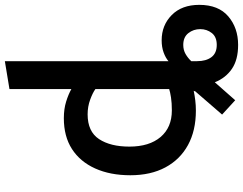

<svg xmlns="http://www.w3.org/2000/svg" viewBox="-125 -691 1001 791"><g transform="rotate(-90 375.5 -295.5)"><path d="M586 185Q525 185 487.5 159.5Q450 134 432 89L358 173L299 119L395 8Q395 6 395.5 5Q396 4 397 2Q378 6 357.5 8.5Q337 11 315 11Q233 11 173.5 -21.5Q114 -54 81.5 -114.5Q49 -175 49 -259Q49 -342 77 -404Q105 -466 157 -499.5Q209 -533 284 -533Q322 -533 352.5 -523.5Q383 -514 404 -502V-757L519 -776V-102Q533 -114 555 -122Q577 -130 605 -130Q667 -130 709 -88.5Q751 -47 751 25Q751 104 703.5 144.5Q656 185 586 185ZM316 -88Q347 -88 369.5 -91.5Q392 -95 404 -99V-403Q389 -414 360.5 -424.5Q332 -435 300 -435Q229 -435 198 -388Q167 -341 167 -263Q167 -181 206.5 -134.5Q246 -88 316 -88ZM586 97Q619 97 635 76.5Q651 56 651 29Q651 1 634.5 -20Q618 -41 586 -41Q565 -41 548.5 -31.5Q532 -22 519 -8V16Q519 53 535.5 75Q552 97 586 97Z"/></g></svg>

Font: Ubuntu Sans SemiBold
Style: Regular
Weight: 600
Designer: Dalton Maag Ltd
Foundry: Dalton Maag Ltd
Version: Version 1.006; ttfautohint (v1.8.4.7-5d5b)